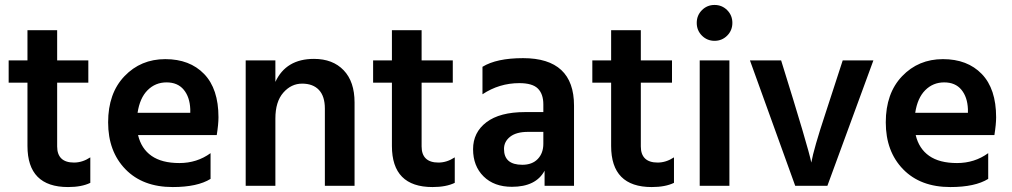

<svg xmlns="http://www.w3.org/2000/svg" viewBox="-20 -751 4091 776"><path d="M255 5Q91 5 91 -161V-417H15V-507H91V-629H211V-507H337V-417H211V-159Q211 -127 228 -110.5Q245 -94 279 -94Q313 -94 345 -115V-12Q310 5 255 5Z M536 -295H749V-310Q747 -359 722.5 -388.5Q698 -418 653 -418Q608 -418 576.5 -386.5Q545 -355 536 -295ZM678 5Q557 5 487 -67Q417 -139 417 -256.5Q417 -374 483 -443Q549 -512 648 -512Q747 -512 805 -452Q863 -392 863 -277Q863 -249 856 -205H538Q551 -150 592.5 -121Q634 -92 705 -92Q776 -92 831 -132V-28Q778 5 678 5Z M1413 0H1293V-312Q1293 -362 1269 -387.5Q1245 -413 1201 -413Q1157 -413 1125 -376.5Q1093 -340 1093 -272V0H973V-507H1093V-420Q1136 -513 1249 -513Q1325 -513 1369 -467Q1413 -421 1413 -337Z M1728 5Q1564 5 1564 -161V-417H1488V-507H1564V-629H1684V-507H1810V-417H1684V-159Q1684 -127 1701 -110.5Q1718 -94 1752 -94Q1786 -94 1818 -115V-12Q1783 5 1728 5Z M2049 4Q1977 4 1934.5 -38Q1892 -80 1892 -148Q1892 -216 1946 -257Q2000 -298 2102 -298H2176V-329Q2176 -371 2154 -393Q2132 -415 2079 -415Q1998 -415 1930 -370V-481Q1987 -516 2094 -516Q2300 -516 2300 -324V0H2181V-61Q2146 4 2049 4ZM2091 -85Q2131 -85 2153.5 -108.5Q2176 -132 2176 -170V-218H2114Q2067 -218 2042 -198.5Q2017 -179 2017 -149Q2017 -85 2091 -85Z M2614 5Q2450 5 2450 -161V-417H2374V-507H2450V-629H2570V-507H2696V-417H2570V-159Q2570 -127 2587 -110.5Q2604 -94 2638 -94Q2672 -94 2704 -115V-12Q2669 5 2614 5Z M2868 -731Q2898 -731 2919 -710Q2940 -689 2940 -658.5Q2940 -628 2919 -607Q2898 -586 2868 -586Q2838 -586 2817 -607Q2796 -628 2796 -658.5Q2796 -689 2817 -710Q2838 -731 2868 -731ZM2928 0H2808V-507H2928Z M3324 0H3194L3011 -507H3137Q3248 -151 3259 -94Q3269 -150 3316 -292L3386 -507H3510Z M3679 -295H3892V-310Q3890 -359 3865.5 -388.5Q3841 -418 3796 -418Q3751 -418 3719.5 -386.5Q3688 -355 3679 -295ZM3821 5Q3700 5 3630 -67Q3560 -139 3560 -256.5Q3560 -374 3626 -443Q3692 -512 3791 -512Q3890 -512 3948 -452Q4006 -392 4006 -277Q4006 -249 3999 -205H3681Q3694 -150 3735.5 -121Q3777 -92 3848 -92Q3919 -92 3974 -132V-28Q3921 5 3821 5Z"/></svg>

Font: Hind Guntur SemiBold
Style: Regular
Weight: 600
Designer: Manushi Parikh, Hitesh Malaviya
Foundry: Indian Type Foundry
Version: Version 1.000;PS 1.0;hotconv 1.0.86;makeotf.lib2.5.63406; tt